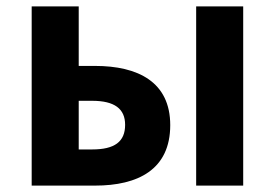

<svg xmlns="http://www.w3.org/2000/svg" viewBox="-20 -580 859 600"><path d="M79 0H277C411 0 512 -50 512 -189C512 -324 411 -374 277 -374H226V-560H79ZM226 -113V-265H268C338 -265 371 -240 371 -190C371 -137 338 -113 268 -113ZM593 0H740V-560H593Z"/></svg>

Font: Noto Sans HK
Style: Bold
Weight: 700
Designer: Ryoko NISHIZUKA 西塚涼子 (kana, bopomofo & ideographs); Paul D. Hunt (Latin, Greek & Cyrillic); Sandoll Communications 산돌커뮤니
Foundry: Adobe
Version: Version 2.002;hotconv 1.0.116;makeotfexe 2.5.65601